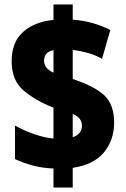

<svg xmlns="http://www.w3.org/2000/svg" viewBox="-20 -780 563 858"><path d="M219 -455Q177 -475 177 -508Q177 -548 219 -556ZM305 -167V-271Q346 -254 346 -219Q346 -180 305 -167ZM219 58H305V-30Q399 -44 444.5 -99Q490 -154 490 -232Q490 -313 446 -354Q402 -395 305 -427V-557Q338 -553 372.5 -543.5Q407 -534 436 -517L473 -646Q438 -664 395 -676.5Q352 -689 305 -692V-760H219V-691Q135 -683 83.5 -637.5Q32 -592 32 -506Q32 -420 86.5 -374.5Q141 -329 219 -299V-161Q181 -164 134.5 -180Q88 -196 47 -219V-69Q86 -51 128 -40Q170 -29 219 -27Z"/></svg>

Font: Noto Sans Display SemiCondensed Black
Style: Regular
Weight: 900
Width: 4
Designer: Monotype Design Team
Foundry: Monotype Imaging Inc.
Version: Version 1.900